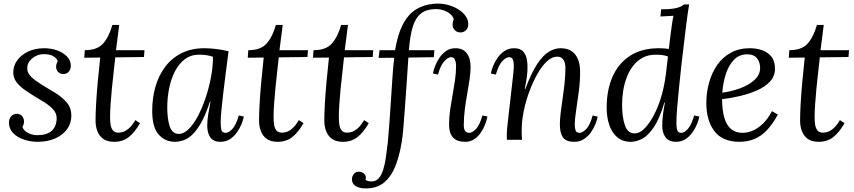

<svg xmlns="http://www.w3.org/2000/svg" viewBox="-20 -780 4762 1071"><path d="M190 11Q150 11 113 -1.5Q76 -14 53 -38Q30 -62 30 -96Q30 -118 42.5 -131.5Q55 -145 73 -145Q93 -145 103.5 -132Q114 -119 114 -103Q114 -96 112 -88Q110 -80 105 -72Q113 -50 137 -38Q161 -26 188 -26Q242 -26 269 -51Q296 -76 296 -121Q296 -148 277 -169Q258 -190 229 -208.5Q200 -227 169 -245Q140 -263 113.5 -282Q87 -301 70.5 -324Q54 -347 54 -376Q54 -413 76 -443.5Q98 -474 137 -492.5Q176 -511 227 -511Q265 -511 298.5 -499Q332 -487 353.5 -465Q375 -443 375 -413Q375 -392 363 -379.5Q351 -367 333 -367Q315 -367 304 -379Q293 -391 293 -407Q293 -415 295 -422.5Q297 -430 302 -438Q297 -455 277.5 -466.5Q258 -478 224 -478Q202 -478 181 -468Q160 -458 146 -440.5Q132 -423 132 -399Q132 -380 143.5 -364Q155 -348 174 -334Q193 -320 215 -306Q251 -285 289 -261.5Q327 -238 352.5 -208Q378 -178 378 -135Q378 -93 354.5 -60Q331 -27 288.5 -8Q246 11 190 11Z M645 -641 627 -500H786L783 -462L623 -460Q619 -418 613.5 -373.5Q608 -329 604 -285Q600 -241 597 -200.5Q594 -160 594 -127Q594 -108 596.5 -87.5Q599 -67 609 -53.5Q619 -40 641 -40Q651 -40 665.5 -44Q680 -48 698 -63Q716 -78 735 -110L761 -93Q732 -42 698.5 -15.5Q665 11 617 11Q578 11 555.5 -5.5Q533 -22 523 -49Q513 -76 513 -107Q513 -145 516 -199.5Q519 -254 525 -320.5Q531 -387 539 -459L450 -458L453 -500Q522 -500 555 -537Q588 -574 607 -641Z M1121 -511Q1151 -511 1187 -506.5Q1223 -502 1255 -494Q1247 -434 1239.5 -374.5Q1232 -315 1225.5 -261.5Q1219 -208 1215 -165.5Q1211 -123 1211 -99Q1211 -79 1214 -59Q1217 -39 1239 -39Q1256 -39 1276.5 -61Q1297 -83 1312 -136L1340 -130Q1337 -112 1327.5 -88.5Q1318 -65 1302 -42Q1286 -19 1263 -4Q1240 11 1210 11Q1170 11 1153 -14Q1136 -39 1136 -79Q1136 -108 1141.5 -142Q1147 -176 1154 -213H1151Q1127 -139 1101.5 -94.5Q1076 -50 1050.5 -27Q1025 -4 1001 3.5Q977 11 956 11Q902 11 865.5 -29Q829 -69 829 -163Q829 -233 847 -296Q865 -359 901.5 -407.5Q938 -456 993 -483.5Q1048 -511 1121 -511ZM1090 -475Q1045 -475 1011.5 -450Q978 -425 956 -382.5Q934 -340 923.5 -287.5Q913 -235 913 -180Q913 -116 927 -74.5Q941 -33 978 -33Q1005 -33 1032.5 -60Q1060 -87 1084 -132.5Q1108 -178 1127 -234.5Q1146 -291 1157 -350Q1168 -409 1168 -463Q1153 -469 1133 -472Q1113 -475 1090 -475Z M1557 -641 1539 -500H1698L1695 -462L1535 -460Q1531 -418 1525.5 -373.5Q1520 -329 1516 -285Q1512 -241 1509 -200.5Q1506 -160 1506 -127Q1506 -108 1508.5 -87.5Q1511 -67 1521 -53.5Q1531 -40 1553 -40Q1563 -40 1577.5 -44Q1592 -48 1610 -63Q1628 -78 1647 -110L1673 -93Q1644 -42 1610.5 -15.5Q1577 11 1529 11Q1490 11 1467.5 -5.5Q1445 -22 1435 -49Q1425 -76 1425 -107Q1425 -145 1428 -199.5Q1431 -254 1437 -320.5Q1443 -387 1451 -459L1362 -458L1365 -500Q1434 -500 1467 -537Q1500 -574 1519 -641Z M1921 -641 1903 -500H2062L2059 -462L1899 -460Q1895 -418 1889.5 -373.5Q1884 -329 1880 -285Q1876 -241 1873 -200.5Q1870 -160 1870 -127Q1870 -108 1872.5 -87.5Q1875 -67 1885 -53.5Q1895 -40 1917 -40Q1927 -40 1941.5 -44Q1956 -48 1974 -63Q1992 -78 2011 -110L2037 -93Q2008 -42 1974.5 -15.5Q1941 11 1893 11Q1854 11 1831.5 -5.5Q1809 -22 1799 -49Q1789 -76 1789 -107Q1789 -145 1792 -199.5Q1795 -254 1801 -320.5Q1807 -387 1815 -459L1726 -458L1729 -500Q1798 -500 1831 -537Q1864 -574 1883 -641Z M2021 271Q1983 271 1963 257.5Q1943 244 1943 219Q1943 211 1947 201.5Q1951 192 1960 184.5Q1969 177 1984 178Q1999 179 2010 188Q2021 197 2021 213Q2021 216 2019 224Q2027 228 2034 230Q2041 232 2053 232Q2077 232 2092.5 214.5Q2108 197 2117.5 167Q2127 137 2132.5 98Q2138 59 2143 17Q2148 -37 2152.5 -99Q2157 -161 2161 -224.5Q2165 -288 2169 -347.5Q2173 -407 2179 -458L2092 -457L2097 -500H2184Q2205 -631 2261 -694Q2317 -757 2420 -760Q2456 -760 2487.5 -750Q2519 -740 2543 -723.5Q2567 -707 2580 -686.5Q2593 -666 2592 -644Q2592 -629 2585 -618.5Q2578 -608 2567.5 -603Q2557 -598 2545 -599Q2527 -601 2517 -611.5Q2507 -622 2505 -635Q2503 -652 2511 -672Q2505 -698 2473 -714.5Q2441 -731 2405 -729Q2358 -728 2328 -704.5Q2298 -681 2282.5 -631Q2267 -581 2261 -500H2403L2400 -461L2258 -459Q2252 -369 2247 -295Q2242 -221 2237.5 -163Q2233 -105 2229.5 -61.5Q2226 -18 2221 11Q2210 82 2187.5 141.5Q2165 201 2125 236Q2085 271 2021 271ZM2575 11Q2529 11 2507 -13Q2485 -37 2485 -83Q2485 -127 2491 -168.5Q2497 -210 2504.5 -250.5Q2512 -291 2518 -332Q2524 -373 2524 -416Q2524 -429 2518.5 -445Q2513 -461 2496 -461Q2480 -461 2459 -439Q2438 -417 2423 -364L2395 -370Q2398 -388 2407 -411.5Q2416 -435 2431.5 -458Q2447 -481 2469 -496Q2491 -511 2521 -511Q2563 -511 2584 -482.5Q2605 -454 2605 -407Q2605 -377 2599.5 -338.5Q2594 -300 2586 -256Q2578 -212 2572.5 -167.5Q2567 -123 2567 -81Q2567 -61 2574.5 -50Q2582 -39 2598 -39Q2615 -39 2635.5 -61Q2656 -83 2671 -136L2699 -130Q2695 -109 2685.5 -84.5Q2676 -60 2661 -38.5Q2646 -17 2624.5 -3Q2603 11 2575 11Z M3184 11Q3137 11 3120 -14Q3103 -39 3103 -85Q3103 -113 3107.5 -151Q3112 -189 3118.5 -232Q3125 -275 3129.5 -319Q3134 -363 3134 -403Q3134 -415 3130.5 -429Q3127 -443 3117 -453.5Q3107 -464 3087 -464Q3059 -464 3031 -438Q3003 -412 2978 -368Q2953 -324 2933 -270.5Q2913 -217 2901.5 -160.5Q2890 -104 2890 -53Q2890 -38 2890.5 -25.5Q2891 -13 2892 0H2808Q2807 -7 2807 -12.5Q2807 -18 2807 -26Q2807 -43 2809 -65.5Q2811 -88 2815.5 -125.5Q2820 -163 2827 -226Q2834 -285 2837.5 -318Q2841 -351 2843 -368.5Q2845 -386 2845.5 -395.5Q2846 -405 2846 -416Q2846 -434 2841 -447.5Q2836 -461 2819 -461Q2803 -461 2782 -439Q2761 -417 2746 -364L2718 -370Q2721 -388 2730.5 -411.5Q2740 -435 2756 -458Q2772 -481 2795 -496Q2818 -511 2848 -511Q2882 -511 2898.5 -492.5Q2915 -474 2919.5 -445Q2924 -416 2922 -383Q2920 -355 2915.5 -329Q2911 -303 2907 -283H2910Q2944 -374 2977 -423.5Q3010 -473 3042.5 -492Q3075 -511 3107 -511Q3147 -511 3171 -493Q3195 -475 3205.5 -445.5Q3216 -416 3216 -381Q3216 -326 3208.5 -268.5Q3201 -211 3193.5 -162.5Q3186 -114 3186 -85Q3186 -67 3190.5 -53Q3195 -39 3213 -39Q3230 -39 3250.5 -60.5Q3271 -82 3286 -136L3314 -129Q3311 -112 3301.5 -88Q3292 -64 3276 -41.5Q3260 -19 3237 -4Q3214 11 3184 11Z M3499 11Q3453 11 3423 -14.5Q3393 -40 3378.5 -83.5Q3364 -127 3364 -179Q3364 -277 3396.5 -351.5Q3429 -426 3494 -468.5Q3559 -511 3655 -511Q3670 -511 3684 -510Q3698 -509 3711 -507Q3715 -543 3719.5 -579.5Q3724 -616 3728.5 -646.5Q3733 -677 3737 -692Q3719 -691 3700.5 -690Q3682 -689 3664 -688L3668 -728Q3712 -728 3736.5 -732Q3761 -736 3774 -742Q3787 -748 3795 -755H3824Q3815 -701 3805.5 -623.5Q3796 -546 3782 -427Q3775 -363 3768.5 -299.5Q3762 -236 3757.5 -182Q3753 -128 3753 -92Q3753 -73 3757 -56Q3761 -39 3780 -39Q3797 -39 3817 -61Q3837 -83 3852 -136L3881 -130Q3878 -112 3868.5 -88.5Q3859 -65 3843 -42Q3827 -19 3804 -4Q3781 11 3751 11Q3711 11 3692.5 -14Q3674 -39 3674 -79Q3674 -108 3678 -139.5Q3682 -171 3689 -208H3686Q3659 -117 3626.5 -69.5Q3594 -22 3561.5 -5.5Q3529 11 3499 11ZM3520 -36Q3552 -36 3583.5 -72Q3615 -108 3641 -166Q3667 -224 3681 -289Q3689 -324 3694.5 -367Q3700 -410 3706 -465Q3690 -471 3672.5 -473Q3655 -475 3638 -475Q3596 -475 3564.5 -458Q3533 -441 3511 -412Q3489 -383 3475.5 -347Q3462 -311 3456 -272Q3450 -233 3450 -196Q3450 -128 3465.5 -82Q3481 -36 3520 -36Z M4163 -511Q4199 -511 4231 -500Q4263 -489 4283 -464Q4303 -439 4303 -396Q4303 -355 4275 -325Q4247 -295 4202 -275.5Q4157 -256 4106 -244Q4055 -232 4008 -227Q4008 -165 4020.5 -123Q4033 -81 4058 -60Q4083 -39 4122 -39Q4151 -39 4180.5 -52Q4210 -65 4237 -91.5Q4264 -118 4286 -160L4319 -141Q4291 -89 4259 -55Q4227 -21 4189 -5Q4151 11 4105 11Q4010 11 3965 -48.5Q3920 -108 3920 -205Q3920 -263 3935 -318Q3950 -373 3980 -416.5Q4010 -460 4056 -485.5Q4102 -511 4163 -511ZM4149 -477Q4103 -477 4073.5 -446Q4044 -415 4028.5 -366Q4013 -317 4009 -263Q4062 -270 4110 -288Q4158 -306 4189 -334.5Q4220 -363 4220 -401Q4220 -433 4202.5 -455Q4185 -477 4149 -477Z M4575 -641 4557 -500H4716L4713 -462L4553 -460Q4549 -418 4543.5 -373.5Q4538 -329 4534 -285Q4530 -241 4527 -200.5Q4524 -160 4524 -127Q4524 -108 4526.5 -87.5Q4529 -67 4539 -53.5Q4549 -40 4571 -40Q4581 -40 4595.5 -44Q4610 -48 4628 -63Q4646 -78 4665 -110L4691 -93Q4662 -42 4628.5 -15.5Q4595 11 4547 11Q4508 11 4485.5 -5.5Q4463 -22 4453 -49Q4443 -76 4443 -107Q4443 -145 4446 -199.5Q4449 -254 4455 -320.5Q4461 -387 4469 -459L4380 -458L4383 -500Q4452 -500 4485 -537Q4518 -574 4537 -641Z"/></svg>

Font: Lora
Style: Italic
Weight: 400
Italic angle: -3°
Designer: Olga Karpushina, Alexei Vanyashin (Cyrillic)
Foundry: Cyreal
Version: Version 3.008